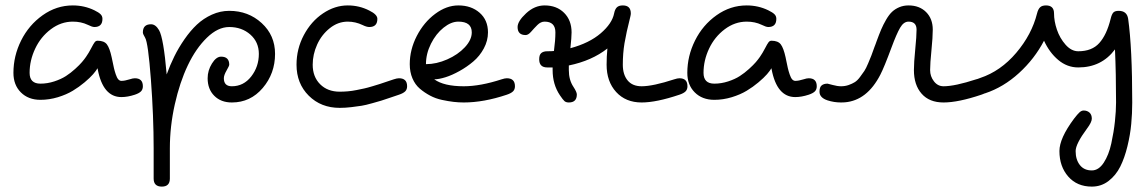

<svg xmlns="http://www.w3.org/2000/svg" viewBox="-20 -380 4258 712"><path d="M29.8 -109.9Q29.8 -172.4 58.3 -229.7Q86.9 -287.1 138.2 -323.5Q189.5 -359.9 250 -359.9Q293 -359.9 330.1 -341.8Q346.2 -334 353 -327.1Q359.9 -320.3 359.9 -310.1Q359.9 -279.8 330.1 -279.8Q321.8 -279.8 305.2 -288.1Q280.8 -299.8 250 -299.8Q206.1 -299.8 168.5 -271.5Q130.9 -243.2 110.4 -199.5Q89.8 -155.8 89.8 -109.9Q89.8 -69.8 129.9 -69.8Q155.8 -69.8 181.2 -78.1Q206.5 -86.4 224.4 -97.9Q242.2 -109.4 258.8 -124.5Q275.4 -139.6 283.9 -149.7Q292.5 -159.7 298.8 -168.9Q309.1 -183.6 317.9 -200.7Q326.7 -217.8 331.1 -223.4Q335.4 -229 341.8 -229Q366.2 -229 376.5 -215.3Q386.7 -201.7 394 -168Q395 -164.1 396.5 -156.2Q400.4 -137.2 402.6 -127.4Q404.8 -117.7 409.2 -104.5Q413.6 -91.3 418.7 -85.7Q423.8 -80.1 430.2 -80.1Q442.9 -80.1 460.9 -85.9Q472.7 -89.8 480 -89.8Q509.8 -89.8 509.8 -60.1Q509.8 -48.3 502.9 -41.3Q496.1 -34.2 480 -28.8Q453.1 -20 430.2 -20Q361.8 -20 342.3 -123.5L341.8 -127Q336.4 -117.7 325.2 -104.7Q314 -91.8 293.7 -74.7Q273.4 -57.6 250 -43.5Q226.6 -29.3 194.6 -19.5Q162.6 -9.8 129.9 -9.8Q85 -9.8 57.4 -37.4Q29.8 -64.9 29.8 -109.9Z M509.8 -259.8Q509.8 -290 540 -290Q557.1 -290 569.8 -268.1Q586.4 -239.7 598.1 -104Q610.8 -139.2 626.5 -170.9Q642.1 -202.6 664.1 -234.4Q686 -266.1 710.2 -288.8Q734.4 -311.5 765.6 -325.7Q796.9 -339.8 830.1 -339.8Q900.9 -339.8 950.4 -294.4Q1000 -249 1000 -180.2Q1000 -107.4 954.3 -53.7Q908.7 0 839.8 0Q799.3 0 774.7 -24.7Q750 -49.3 750 -89.8Q750 -118.7 765.9 -144.3Q781.7 -169.9 799.8 -169.9Q830.1 -169.9 830.1 -140.1Q830.1 -135.7 820.1 -118.4Q810.1 -101.1 810.1 -89.8Q810.1 -60.1 839.8 -60.1Q883.3 -60.1 911.6 -96.4Q939.9 -132.8 939.9 -180.2Q939.9 -224.1 908.2 -252Q876.5 -279.8 830.1 -279.8Q788.1 -279.8 747.3 -240.2Q706.5 -200.7 676.5 -137.7Q646.5 -74.7 628.2 7.1Q609.9 88.9 609.9 169.9V282.2Q609.9 312 580.1 312Q549.8 312 549.8 282.2V169.9Q549.8 51.8 539.6 -85.2Q529.3 -222.2 518.1 -240.2Q509.8 -253.9 509.8 -259.8Z M1079.6 -140.1Q1079.6 -198.7 1106.7 -249.8Q1133.8 -300.8 1177.7 -330.3Q1221.7 -359.9 1269.5 -359.9Q1312.5 -359.9 1349.6 -340.8Q1379.4 -326.2 1379.4 -310.1Q1379.4 -279.8 1349.6 -279.8Q1339.4 -279.8 1324.7 -287.1Q1298.3 -299.8 1269.5 -299.8Q1233.4 -299.8 1202.9 -275.4Q1172.4 -251 1156 -214.6Q1139.6 -178.2 1139.6 -140.1Q1139.6 -95.2 1167.2 -67.6Q1194.8 -40 1239.7 -40Q1254.4 -40 1269.5 -41.3Q1284.7 -42.5 1302.5 -46.1Q1320.3 -49.8 1330.8 -52Q1341.3 -54.2 1362.3 -60.5Q1383.3 -66.9 1388.7 -68.6Q1394 -70.3 1417 -78.1Q1439.9 -85.9 1440.4 -85.9Q1452.1 -89.8 1459.5 -89.8Q1489.7 -89.8 1489.7 -60.1Q1489.7 -48.3 1482.7 -41.3Q1475.6 -34.2 1459.5 -28.8Q1456.5 -27.8 1429.4 -18.6Q1402.3 -9.3 1394 -6.8Q1385.7 -4.4 1360.8 2.7Q1335.9 9.8 1320.8 12.2Q1305.7 14.6 1283.2 17.3Q1260.7 20 1239.7 20Q1170.4 20 1125 -25.1Q1079.6 -70.3 1079.6 -140.1Z M1499.5 -142.1Q1499.5 -195.8 1525.6 -246.6Q1551.8 -297.4 1593.8 -328.6Q1635.7 -359.9 1679.7 -359.9Q1727.5 -359.9 1758.5 -332.8Q1789.6 -305.7 1789.6 -259.8Q1789.6 -229 1774.2 -200.4Q1758.8 -171.9 1735.1 -151.9Q1711.4 -131.8 1683.8 -116.5Q1656.2 -101.1 1631.8 -93.5Q1607.4 -85.9 1590.3 -85.9Q1626 -60.1 1699.7 -60.1Q1761.2 -60.1 1840.3 -85.9Q1852.1 -89.8 1859.4 -89.8Q1889.6 -89.8 1889.6 -60.1Q1889.6 -48.3 1882.6 -41.3Q1875.5 -34.2 1859.4 -28.8Q1773.9 0 1699.7 0Q1681.2 0 1662.1 -2.2Q1643.1 -4.4 1619.1 -9.5Q1595.2 -14.6 1575 -25.4Q1554.7 -36.1 1537.1 -51Q1519.5 -65.9 1509.5 -89.4Q1499.5 -112.8 1499.5 -142.1ZM1559.6 -142.1Q1598.6 -142.1 1638.4 -159.7Q1678.2 -177.2 1703.9 -204.8Q1729.5 -232.4 1729.5 -259.8Q1729.5 -299.8 1679.7 -299.8Q1652.8 -299.8 1624.8 -277.3Q1596.7 -254.9 1578.1 -217.8Q1559.6 -180.7 1559.6 -142.1Z M1899.4 -279.8Q1899.4 -301.3 1930.9 -330.6Q1962.4 -359.9 1999.5 -359.9Q2044.4 -359.9 2072 -332.3Q2099.6 -304.7 2099.6 -259.8Q2099.6 -241.7 2095.2 -201.2Q2165.5 -220.2 2207.8 -256.6Q2250 -293 2257.3 -330.1Q2260.3 -345.7 2267.6 -352.8Q2274.9 -359.9 2289.6 -359.9Q2319.3 -359.9 2319.3 -330.1Q2319.3 -325.7 2317.4 -317.9Q2302.2 -257.8 2295.9 -220Q2289.6 -182.1 2289.6 -140.1Q2289.6 -103.5 2307.4 -81.8Q2325.2 -60.1 2359.4 -60.1Q2401.4 -60.1 2480.5 -85.9Q2492.2 -89.8 2499.5 -89.8Q2529.3 -89.8 2529.3 -60.1Q2529.3 -48.3 2522.5 -41.3Q2515.6 -34.2 2499.5 -28.8Q2414.1 0 2359.4 0Q2300.3 0 2264.9 -38.8Q2229.5 -77.6 2229.5 -140.1Q2229.5 -169.9 2232.4 -200.2Q2174.8 -154.8 2089.4 -137.2V-120.1Q2089.4 -83.5 2106.4 -58.1Q2119.1 -38.6 2119.1 -29.8Q2119.1 0 2089.4 0Q2079.1 0 2073.2 -5.1Q2067.4 -10.3 2056.2 -26.9Q2029.3 -66.9 2029.3 -120.1V-129.9H2009.3Q1979.5 -129.9 1979.5 -160.2Q1979.5 -176.8 1987.3 -183.3Q1995.1 -189.9 2009.3 -189.9Q2026.4 -189.9 2034.2 -190.9Q2039.6 -231 2039.6 -259.8Q2039.6 -299.8 1999.5 -299.8Q1985.4 -299.8 1972.9 -287.4Q1960.4 -274.9 1949.7 -262.5Q1939 -250 1929.2 -250Q1899.4 -250 1899.4 -279.8Z M2528.8 -109.9Q2528.8 -172.4 2557.4 -229.7Q2585.9 -287.1 2637.2 -323.5Q2688.5 -359.9 2749 -359.9Q2792 -359.9 2829.1 -341.8Q2845.2 -334 2852.1 -327.1Q2858.9 -320.3 2858.9 -310.1Q2858.9 -279.8 2829.1 -279.8Q2820.8 -279.8 2804.2 -288.1Q2779.8 -299.8 2749 -299.8Q2705.1 -299.8 2667.5 -271.5Q2629.9 -243.2 2609.4 -199.5Q2588.9 -155.8 2588.9 -109.9Q2588.9 -69.8 2628.9 -69.8Q2654.8 -69.8 2680.2 -78.1Q2705.6 -86.4 2723.4 -97.9Q2741.2 -109.4 2757.8 -124.5Q2774.4 -139.6 2783 -149.7Q2791.5 -159.7 2797.9 -168.9Q2808.1 -183.6 2816.9 -200.7Q2825.7 -217.8 2830.1 -223.4Q2834.5 -229 2840.8 -229Q2865.2 -229 2875.5 -215.3Q2885.7 -201.7 2893.1 -168Q2894 -164.1 2895.5 -156.2Q2899.4 -137.2 2901.6 -127.4Q2903.8 -117.7 2908.2 -104.5Q2912.6 -91.3 2917.7 -85.7Q2922.9 -80.1 2929.2 -80.1Q2941.9 -80.1 2960 -85.9Q2971.7 -89.8 2979 -89.8Q3008.8 -89.8 3008.8 -60.1Q3008.8 -48.3 3002 -41.3Q2995.1 -34.2 2979 -28.8Q2952.1 -20 2929.2 -20Q2860.8 -20 2841.3 -123.5L2840.8 -127Q2835.4 -117.7 2824.2 -104.7Q2813 -91.8 2792.7 -74.7Q2772.5 -57.6 2749 -43.5Q2725.6 -29.3 2693.6 -19.5Q2661.6 -9.8 2628.9 -9.8Q2584 -9.8 2556.4 -37.4Q2528.8 -64.9 2528.8 -109.9Z M3019 -40Q3019 -56.6 3026.9 -63.2Q3034.7 -69.8 3048.8 -69.8Q3050.8 -69.8 3067.9 -64.9Q3085 -60.1 3099.1 -60.1Q3113.8 -60.1 3127 -64.7Q3140.1 -69.3 3149.9 -75.4Q3159.7 -81.5 3169.4 -94.7Q3179.2 -107.9 3185.3 -116.9Q3191.4 -126 3199.5 -145.3Q3207.5 -164.6 3211.4 -174.3Q3215.3 -184.1 3223.1 -206.5Q3224.6 -210.4 3225.6 -212.9Q3226.6 -215.3 3227.8 -218.8Q3229 -222.2 3230 -225.1Q3240.2 -252.9 3247.8 -270.8Q3255.4 -288.6 3266.1 -307.1Q3276.9 -325.7 3288.1 -336.2Q3299.3 -346.7 3314.9 -353.3Q3330.6 -359.9 3349.1 -359.9Q3389.6 -359.9 3414.3 -335.2Q3439 -310.5 3439 -270Q3439 -242.2 3434.1 -193.4Q3429.2 -144.5 3429.2 -120.1Q3429.2 -96.7 3443.4 -78.4Q3457.5 -60.1 3479 -60.1Q3521 -60.1 3600.1 -85.9Q3611.8 -89.8 3619.1 -89.8Q3648.9 -89.8 3648.9 -60.1Q3648.9 -48.3 3642.1 -41.3Q3635.3 -34.2 3619.1 -28.8Q3533.7 0 3479 0Q3426.3 0 3397.7 -32.5Q3369.1 -64.9 3369.1 -120.1Q3369.1 -147.9 3374 -196.8Q3378.9 -245.6 3378.9 -270Q3378.9 -299.8 3349.1 -299.8Q3331.1 -299.8 3317.9 -277.1Q3304.7 -254.4 3286.1 -204.1Q3258.8 -130.4 3244.6 -103Q3195.3 -7.3 3112.8 -0.5Q3106 0 3099.1 0Q3072.8 0 3048.8 -7.8Q3019 -17.6 3019 -40Z M3584.5 -60.1Q3584.5 -71.8 3591.6 -78.6Q3598.6 -85.4 3614.7 -90.8Q3690.9 -116.2 3748.5 -184.1Q3806.2 -252 3825.7 -330.1Q3829.6 -345.7 3836.9 -352.8Q3844.2 -359.9 3858.9 -359.9Q3888.7 -359.9 3888.7 -330.1Q3888.7 -301.8 3899.4 -270Q3910.2 -238.3 3931.6 -214.1Q3953.1 -189.9 3978.5 -189.9Q4029.3 -189.9 4056.6 -220.5Q4084 -251 4098.6 -310.1Q4102.5 -326.7 4108.4 -333.3Q4114.3 -339.8 4128.4 -339.8Q4159.2 -339.8 4163.6 -310.1Q4178.7 -202.1 4178.7 0Q4178.7 40.5 4175 79.8Q4171.4 119.1 4160.9 162.4Q4150.4 205.6 4134.3 237.8Q4118.2 270 4091.1 291Q4064 312 4028.8 312Q3974.1 312 3941.4 274.7Q3908.7 237.3 3908.7 180.2Q3908.7 132.8 3962.9 60.1Q3975.6 43.5 3983.2 36.6Q3990.7 29.8 3998.5 29.8Q4011.7 29.8 4020.3 37.6Q4028.8 45.4 4028.8 60.1Q4028.8 73.2 4010.7 97.2Q3968.8 153.8 3968.8 180.2Q3968.8 211.9 3984.4 231.9Q4000 252 4028.8 252Q4054.2 252 4073 223.4Q4091.8 194.8 4101.1 151.9Q4110.4 108.9 4114.5 70.3Q4118.7 31.7 4118.7 0Q4118.7 -106.9 4114.7 -196.8Q4064.9 -129.9 3978.5 -129.9Q3937.5 -129.9 3904.5 -157.5Q3871.6 -185.1 3851.6 -229Q3816.4 -161.6 3758.8 -109.1Q3701.2 -56.6 3633.8 -34.2Q3620.6 -29.8 3614.7 -29.8Q3584.5 -29.8 3584.5 -60.1Z"/></svg>

Font: Pecita
Style: Book
Weight: 400
Width: 6
Version: Version 3.4.1